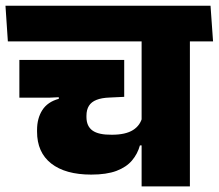

<svg xmlns="http://www.w3.org/2000/svg" viewBox="-44 -664 780 684"><path d="M632.5 -559.5H460.5V0H632.5ZM436.5 -516.5H715L706 -643.5H427.5ZM-16 -516.5H665L656 -643.5H-24.5ZM398.5 -450.5H25V-316H130.5L184 -318.5L398.5 -319ZM281 -42Q335.5 -42 370.8 -55.2Q406 -68.5 426 -92Q446 -115.5 454.5 -146H472L463.5 -249Q456.5 -217.5 430 -200.8Q403.5 -184 354.5 -184Q307 -183.5 285.5 -199Q264 -214.5 264 -247V-251.5Q264 -273 272.8 -287Q281.5 -301 299.8 -308.2Q318 -315.5 346.5 -316.5L398.5 -319V-352L165 -352.5L165.5 -312Q125.5 -301 106.8 -271.8Q88 -242.5 88 -201V-195Q88 -121 138.5 -81.5Q189 -42 281 -42Z"/></svg>

Font: Anek Devanagari Medium ExtraBold
Style: Regular
Weight: 800
Version: Version 1.003